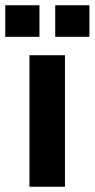

<svg xmlns="http://www.w3.org/2000/svg" viewBox="-51 -710 360 730"><path d="M61 -500H196V0H61ZM159 -690H289V-570H159ZM-31 -690H99V-570H-31Z"/></svg>

Font: Uncut Sans Variable
Style: Regular
Weight: 400
Designer: Kasper Nordkvist
Foundry: UNCUT.wtf
Version: Version 1.303;Glyphs 3.1.2 (3151)